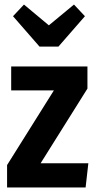

<svg xmlns="http://www.w3.org/2000/svg" viewBox="-20 -821 420 841"><path d="M363 -530V-433L158 -106H367L355 0H11V-98L216 -425H29V-530ZM304 -801 352 -750 236 -617H153L37 -750L85 -801L194 -710Z"/></svg>

Font: Fira Sans Extra Condensed SemiBold
Style: Regular
Weight: 600
Width: 1
Designer: Carrois Corporate & Edenspiekermann AG
Foundry: Carrois Corporate GbR & Edenspiekermann AG
Version: Version 4.203